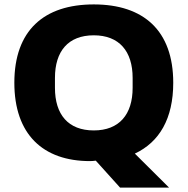

<svg xmlns="http://www.w3.org/2000/svg" viewBox="-20 -719 850 870"><path d="M524 131H746L591 -23C702 -75 765 -181 765 -344C765 -581 630 -699 405 -699C179 -699 45 -581 45 -344C45 -111 174 11 388 11C397 11 406 10 414 9ZM405 -128C289 -128 229 -200 229 -321V-366C229 -487 289 -559 405 -559C520 -559 581 -487 581 -366V-321C581 -200 520 -128 405 -128Z"/></svg>

Font: Archivo ExtraBold
Style: Regular
Weight: 800
Designer: Hector Gatti
Foundry: Omnibus-Type
Version: Version 2.001